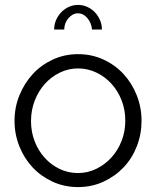

<svg xmlns="http://www.w3.org/2000/svg" viewBox="-20 -750 635 780"><path d="M297 10Q241 10 193.5 -12Q146 -34 112 -70.5Q78 -107 58.5 -156Q39 -205 39 -259Q39 -314 59 -363Q79 -412 113 -449Q147 -486 194.5 -508Q242 -530 297 -530Q353 -530 400.5 -508Q448 -486 482 -449Q516 -412 535.5 -363Q555 -314 555 -259Q555 -205 536 -156Q517 -107 482.5 -70.5Q448 -34 400.5 -12Q353 10 297 10ZM106 -258Q106 -214 121 -175.5Q136 -137 162 -108.5Q188 -80 222.5 -63.5Q257 -47 297 -47Q336 -47 371 -64Q406 -81 432.5 -110Q459 -139 474 -177.5Q489 -216 489 -260Q489 -304 474 -342.5Q459 -381 432.5 -410Q406 -439 371 -455.5Q336 -472 297 -472Q258 -472 223 -455Q188 -438 162 -409Q136 -380 121 -341Q106 -302 106 -258ZM297 -696Q275 -696 258 -676Q241 -656 241 -630H200Q200 -651 208 -669Q216 -687 229 -700.5Q242 -714 259.5 -722Q277 -730 297 -730Q317 -730 334.5 -722Q352 -714 365 -700.5Q378 -687 386 -669Q394 -651 394 -630H354Q351 -658 334.5 -677Q318 -696 297 -696Z"/></svg>

Font: Rising Sun Light
Style: Regular
Weight: 300
Designer: Matt McInerney, Pablo Impallari, Rodrigo Fuenzalida (Raleway font), Stephen Hutchings (Greek), Cristiano Sobral (main ch
Foundry: The Rising Sun Project Authors
Version: Version 4.327; ttfautohint (v1.8.4.7-5d5b-dirty)